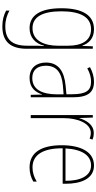

<svg xmlns="http://www.w3.org/2000/svg" viewBox="386 -963 818 1630"><g transform="rotate(90 795.0 -148.0)"><path d="M228 -537C105 -537 50 -432 50 -260C50 -78 112 10 219 10C299 10 350 -40 368 -113H371C368 -72 368 -47 368 -14V32C368 156 317 216 204 216C150 216 109 202 70 181V209C107 229 150 241 204 241C338 241 394 167 394 32V-527H373L370 -439H367C348 -491 309 -537 228 -537ZM228 -512C331 -512 368 -424 368 -319V-229C368 -129 333 -15 219 -15C126 -15 76 -95 76 -260C76 -413 120 -512 228 -512Z M673 -537C632 -537 588 -524 550 -503L560 -480C603 -504 640 -512 673 -512C748 -512 780 -471 780 -351V-303L707 -296C583 -284 511 -234 511 -129C511 -53 552 10 642 10C728 10 764 -43 781 -96H783L785 0H806V-356C806 -486 765 -537 673 -537ZM707 -273 781 -279V-220C780 -98 741 -13 642 -13C576 -13 538 -55 538 -129C538 -219 597 -263 707 -273Z M1109 -535C1037 -535 1001 -470 984 -414H982L978 -527H957V0H983V-283C983 -394 1025 -510 1109 -510C1128 -510 1144 -505 1157 -500L1165 -524C1148 -532 1128 -535 1109 -535Z M1385 -537C1268 -537 1213 -423 1213 -263C1213 -97 1270 10 1401 10C1449 10 1487 -2 1522 -22V-51C1479 -26 1444 -15 1401 -15C1293 -15 1238 -106 1239 -271H1540V-298C1540 -424 1499 -537 1385 -537ZM1385 -512C1476 -512 1516 -417 1515 -295H1240C1248 -440 1302 -512 1385 -512Z"/></g></svg>

Font: Noto Sans Sinhala UI Condensed Thin
Style: Regular
Weight: 100
Width: 3
Designer: Jelle Bosma - Monotype Design Team
Foundry: Monotype Imaging Inc.
Version: Version 2.006